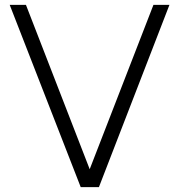

<svg xmlns="http://www.w3.org/2000/svg" viewBox="-20 -772 742 792"><path d="M613 -752H679L388 0H313L20 -752H87L350 -74Z"/></svg>

Font: Milkman
Style: Regular
Weight: 300
Designer: Giulia Boggio / Martin Desinde
Version: Version 1.000